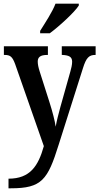

<svg xmlns="http://www.w3.org/2000/svg" viewBox="-20 -786 537 1038"><path d="M197 -619V-606H249C303 -646 384 -721 406 -756V-766H280C263 -721 225 -664 197 -619ZM26 180V232H39C206 232 238 186 297 -3L428 -416C446 -475 462 -489 495 -489H497V-536H314V-489H318C353 -487 370 -479 370 -452C370 -436 365 -415 360 -398L306 -206C296 -169 287 -135 281 -101C277 -131 264 -182 247 -235L195 -398C188 -420 184 -438 184 -453C184 -476 197 -489 235 -489H239V-536H1V-489H5C35 -489 47 -480 62 -439L217 4C187 111 143 180 26 180Z"/></svg>

Font: Noto Serif Myanmar Condensed SemiBold
Style: Regular
Weight: 600
Width: 3
Designer: Ben Mitchell and the Monotype Design Team
Foundry: Monotype Imaging Inc.
Version: Version 2.106